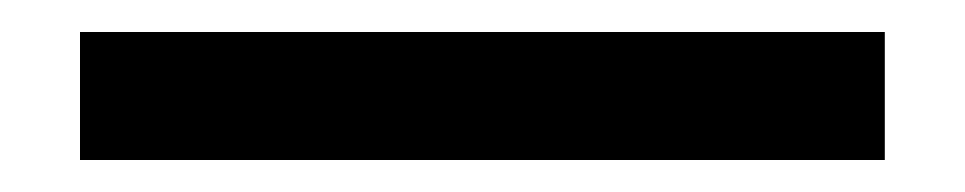

<svg xmlns="http://www.w3.org/2000/svg" viewBox="-20 70 603 120"><path d="M30 170V90H533V170Z"/></svg>

Font: IBM Plex Sans Thai Looped Text
Style: Regular
Weight: 450
Designer: Mike Abbink, Paul van der Laan, Pieter van Rosmalen, Ben Mitchell, Mark Frömberg
Foundry: Bold Monday
Version: Version 1.1